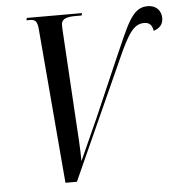

<svg xmlns="http://www.w3.org/2000/svg" viewBox="-52 -768 770 818"><g transform="rotate(-5 333.5 -359.5)"><path d="M139 -661 195 0H244L475 -512C521 -615 546 -649 588 -649C610 -649 622 -638 626 -612C650 -620 667 -635 667 -663C667 -692 649 -719 608 -719C541 -719 518 -644 457 -508L352 -266C334 -225 287 -122 271 -86C271 -135 266 -213 262 -273L240 -640C239 -651 239 -663 239 -672C239 -697 262 -704 299 -704H326L328 -714H92L90 -704H104C128 -704 136 -696 139 -661Z"/></g></svg>

Font: Noto Serif Display ExtraCondensed Medium
Style: Italic
Weight: 500
Width: 2
Italic angle: -12°
Designer: Monotype Design Team
Foundry: Monotype Imaging Inc.
Version: Version 2.009